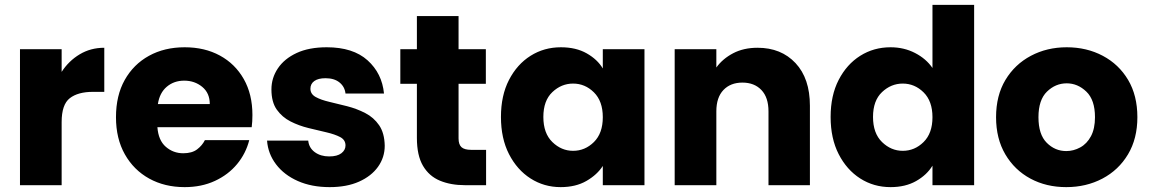

<svg xmlns="http://www.w3.org/2000/svg" viewBox="-20 -760 4717 788"><path d="M62 -558H233V-465Q262 -510 307 -537Q352 -564 408 -564V-383H361Q300 -383 266.5 -357Q233 -331 233 -259V0H62Z M1003 -185Q989 -130 953 -86.5Q917 -43 862 -17.5Q807 8 738 8Q656 8 592.5 -27Q529 -62 492.5 -126.5Q456 -191 456 -279Q456 -368 492 -432Q528 -496 591.5 -531Q655 -566 738 -566Q820 -566 882.5 -532Q945 -498 980.5 -435.5Q1016 -373 1016 -288Q1016 -261 1013 -238H626Q630 -184 660.5 -157.5Q691 -131 732 -131Q768 -131 789 -147Q810 -163 821 -185ZM736 -429Q694 -429 664.5 -404Q635 -379 628 -333H841Q841 -378 810 -403.5Q779 -429 736 -429Z M1333 8Q1259 8 1202.5 -17Q1146 -42 1113 -85.5Q1080 -129 1076 -183H1245Q1248 -153 1272 -135.5Q1296 -118 1331 -118Q1364 -118 1381 -131Q1398 -144 1398 -163Q1398 -186 1376 -197.5Q1354 -209 1319.5 -217Q1285 -225 1246 -234.5Q1207 -244 1172.5 -261.5Q1138 -279 1116 -310Q1094 -341 1094 -393Q1094 -440 1120.5 -479.5Q1147 -519 1197.5 -542.5Q1248 -566 1321 -566Q1429 -566 1488.5 -512.5Q1548 -459 1556 -376H1398Q1395 -404 1373.5 -421.5Q1352 -439 1316 -439Q1286 -439 1270 -427.5Q1254 -416 1254 -396Q1254 -374 1275.5 -362Q1297 -350 1331.5 -342Q1366 -334 1405 -324Q1444 -314 1479 -296Q1514 -278 1536 -246Q1558 -214 1559 -162Q1559 -114 1531.5 -75.5Q1504 -37 1453.5 -14.5Q1403 8 1333 8Z M1623 -416V-558H1691V-694H1862V-558H1974V-416H1862V-192Q1862 -167 1874 -156Q1886 -145 1914 -145H1975V0H1888Q1830 0 1785.5 -18.5Q1741 -37 1716 -79.5Q1691 -122 1691 -194V-416Z M2036 -280Q2036 -368 2069 -432Q2102 -496 2157.5 -531Q2213 -566 2282 -566Q2344 -566 2388 -541Q2432 -516 2454 -479V-558H2625V0H2454V-79Q2431 -43 2387 -17.5Q2343 8 2281 8Q2213 8 2157.5 -27.5Q2102 -63 2069 -127.5Q2036 -192 2036 -280ZM2454 -279Q2454 -345 2417.5 -381Q2381 -417 2332 -417Q2284 -417 2247 -382Q2210 -347 2210 -280Q2210 -213 2247 -177Q2284 -141 2332 -141Q2381 -141 2417.5 -177Q2454 -213 2454 -279Z M3134 -303Q3134 -360 3105 -390.5Q3076 -421 3027 -421Q2978 -421 2949 -390.5Q2920 -360 2920 -303V0H2749V-558H2920V-483Q2946 -519 2989 -541.5Q3032 -564 3089 -564Q3186 -564 3245 -501Q3304 -438 3304 -326V0H3134Z M3389 -280Q3389 -368 3422 -432Q3455 -496 3510.5 -531Q3566 -566 3635 -566Q3690 -566 3735.5 -542.5Q3781 -519 3807 -481V-740H3978V0H3807V-80Q3784 -42 3740 -17Q3696 8 3635 8Q3566 8 3510.5 -27.5Q3455 -63 3422 -127.5Q3389 -192 3389 -280ZM3807 -279Q3807 -345 3770.5 -381Q3734 -417 3685 -417Q3637 -417 3600 -382Q3563 -347 3563 -280Q3563 -213 3600 -177Q3637 -141 3685 -141Q3734 -141 3770.5 -177Q3807 -213 3807 -279Z M4356 8Q4274 8 4209 -27Q4144 -62 4106 -126.5Q4068 -191 4068 -279Q4068 -368 4106.5 -432Q4145 -496 4211 -531Q4277 -566 4358 -566Q4440 -566 4506 -531Q4572 -496 4610 -432Q4648 -368 4648 -279Q4648 -191 4609.5 -126.5Q4571 -62 4504.5 -27Q4438 8 4356 8ZM4356 -140Q4386 -140 4413.5 -155Q4441 -170 4457.5 -201Q4474 -232 4474 -279Q4474 -350 4438.5 -384Q4403 -418 4358 -418Q4312 -418 4277 -384Q4242 -350 4242 -279Q4242 -208 4276 -174Q4310 -140 4356 -140Z"/></svg>

Font: Poppins
Style: Bold
Weight: 700
Designer: Ninad Kale (Devanagari), Jonny Pinhorn (Latin)
Version: Version 5.002